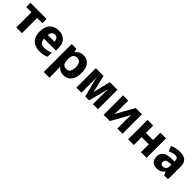

<svg xmlns="http://www.w3.org/2000/svg" viewBox="344 -2022 3736 3736"><g transform="rotate(45 2212.0 -154.5)"><path d="M472.2 -534.7V-418H328.6V0H172.4V-418H27.8V-534.7Z M799.3 -544.4Q909.7 -544.4 973.4 -481.7Q1037.1 -418.9 1037.1 -300.8V-228.5H707.5Q710 -170.9 741.9 -137.2Q773.9 -103.5 834.5 -103.5Q883.3 -103.5 923.3 -113.3Q963.4 -123 1005.9 -142.6V-28.3Q968.3 -8.8 924.8 0.5Q881.3 9.8 816.9 9.8Q739.7 9.8 679 -19.8Q618.2 -49.3 583.5 -109.9Q548.8 -170.4 548.8 -263.7Q548.8 -403.8 618.2 -474.1Q687.5 -544.4 799.3 -544.4ZM804.2 -436.5Q765.1 -436.5 740.2 -409.7Q715.3 -382.8 710.9 -329.1H892.6Q892.1 -375.5 869.9 -406Q847.7 -436.5 804.2 -436.5Z M1482.4 -544.4Q1581.5 -544.4 1639.9 -474.1Q1698.2 -403.8 1698.2 -268.6Q1698.2 -131.8 1636.7 -61Q1575.2 9.8 1478.5 9.8Q1415.5 9.8 1378.2 -11.5Q1340.8 -32.7 1319.3 -57.6H1313.5Q1315.4 -39.6 1317.4 -16.8Q1319.3 5.9 1319.3 30.8V234.4H1163.1V-534.7H1290.5L1312 -465.3H1319.3Q1342.3 -497.6 1380.6 -521Q1418.9 -544.4 1482.4 -544.4ZM1431.2 -422.9Q1370.1 -422.9 1345 -388.4Q1319.8 -354 1319.3 -284.7V-269.5Q1319.3 -194.3 1343.3 -154.3Q1367.2 -114.3 1432.1 -114.3Q1539.1 -114.3 1539.1 -270.5Q1539.1 -422.9 1431.2 -422.9Z M2211.9 -534.7H2421.4V0H2282.2V-286.1Q2282.2 -352.1 2287.6 -411.1H2285.2L2177.7 0H2071.3L1963.4 -412.1H1960.9Q1963.4 -383.3 1964.8 -351.6Q1966.3 -319.8 1966.3 -282.2V0H1826.7V-534.7H2039.6L2125 -176.3Z M2718.8 -534.7V-288.1Q2718.8 -259.8 2716.6 -221.9Q2714.4 -184.1 2712.4 -158.2L2923.8 -534.7H3096.2V0H2953.6V-233.4Q2953.6 -266.6 2955.1 -308.6Q2956.5 -350.6 2959.5 -377.9L2747.6 0H2575.7V-534.7Z M3250.5 -534.7H3406.7V-332.5H3602.5V-534.7H3758.8V0H3602.5V-215.8H3406.7V0H3250.5Z M4147 -543.9Q4244.1 -543.9 4296.6 -496.3Q4349.1 -448.7 4349.1 -355.5V0H4240.7L4210.4 -72.3H4206.5Q4173.8 -29.3 4137.2 -9.8Q4100.6 9.8 4036.1 9.8Q3968.3 9.8 3923.1 -31.7Q3877.9 -73.2 3877.9 -158.7Q3877.9 -242.7 3936 -285.2Q3994.1 -327.6 4107.4 -331.5L4193.4 -334.5V-350.1Q4193.4 -396 4173.8 -414.6Q4154.3 -433.1 4120.6 -433.1Q4087.9 -433.1 4050.3 -421.6Q4012.7 -410.2 3976.6 -393.1L3931.2 -496.6Q3973.1 -519 4027.3 -531.5Q4081.5 -543.9 4147 -543.9ZM4193.8 -246.1 4145 -244.1Q4084.5 -241.7 4060.8 -221.7Q4037.1 -201.7 4037.1 -165.5Q4037.1 -132.3 4054 -116.9Q4070.8 -101.6 4098.1 -101.6Q4138.7 -101.6 4166.3 -127.9Q4193.8 -154.3 4193.8 -202.6Z"/></g></svg>

Font: Lunasima
Style: Bold
Weight: 700
Designer: The DocRepair Project, Monotype Design Team
Foundry: Google
Version: Version 2.009